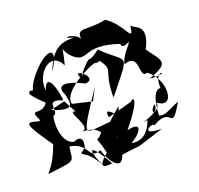

<svg xmlns="http://www.w3.org/2000/svg" viewBox="-141 -876 1106 1065"><g transform="rotate(-20 411.5 -343.5)"><path d="M416 -189C255 -178 228 -136 405 -402L367 -328L252 -355C231 -434 422 -521 448 -525C466 -511 516 -547 468 -542C543 -441 481 -489 481 -309L505 -338C655 -526 615 -461 490 -590C397 -515 458 -608 348 -474C305 -552 451 -443 362 -435C259 -488 200 -484 236 -414C241 -370 275 -307 131 -362L217 -383L257 -308C197 -337 324 -187 249 -193C311 -184 322 -184 351 -152C303 -86 309 -180 346 -18L451 -20C546 -56 602 -139 492 -112C617 -265 584 -278 564 -254L420 -215C403 -298 474 -189 471 -228C363 -154 478 -182 490 -255ZM114 -327C197 -317 93 -439 214 -390C214 -426 181 -585 141 -475C129 -578 237 -676 288 -569C328 -715 278 -650 359 -592C423 -551 428 -640 618 -576C622 -529 691 -599 656 -553C656 -553 606 -499 602 -462C708 -499 645 -351 703 -375C800 -309 792 -128 694 -202C710 -161 621 -130 680 -197C706 -138 533 -117 615 -127C551 56 377 -88 430 -100C306 -16 246 47 349 31C267 -119 240 -98 300 28C230 -111 170 -52 237 -103C264 -206 158 -135 194 -153C108 -165 116 -354 155 -359ZM45 -327C-39 -355 -25 -328 86 -168C74 -212 78 -127 -4 -34C181 -56 140 -47 159 -138C275 -117 228 -30 314 -59C321 -14 387 103 418 6C569 -18 452 16 674 -55C530 -54 642 -112 641 -86C773 -166 716 -4 809 -165C760 -148 719 -114 684 -129C695 -329 770 -251 744 -270C735 -397 854 -326 705 -339C846 -388 802 -411 740 -498C808 -633 721 -627 705 -653C693 -544 679 -671 585 -730C447 -703 405 -759 430 -639C447 -725 280 -723 390 -697C332 -697 262 -698 211 -559C300 -700 213 -682 137 -598C45 -497 99 -491 53 -504C69 -485 7 -516 118 -411C76 -345 10 -424 56 -329Z"/></g></svg>

Font: Asimov Silicon
Style: Regular
Weight: 400
Designer: Google
Version: Version 2.000980; 2014